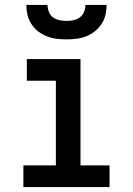

<svg xmlns="http://www.w3.org/2000/svg" viewBox="-20 -760 540 780"><path d="M75 0V-88H207V-432H89V-520H307V-88H425V0ZM250 -600Q230 -600 209.5 -602.5Q189 -605 170 -612.5Q151 -620 135 -632.5Q119 -645 107.5 -662.5Q96 -680 91.5 -700Q87 -720 87 -740H173Q173 -726 178.5 -712Q184 -698 195.5 -689.5Q207 -681 221.5 -678Q236 -675 250 -675Q264 -675 278.5 -678Q293 -681 304.5 -689.5Q316 -698 321.5 -712Q327 -726 327 -740H413Q413 -720 408.5 -700Q404 -680 392.5 -662.5Q381 -645 365 -632.5Q349 -620 330 -612.5Q311 -605 290.5 -602.5Q270 -600 250 -600Z"/></svg>

Font: Iosevka Semibold
Style: Regular
Weight: 600
Monospace: yes
Designer: Belleve Invis
Foundry: Belleve Invis
Version: Version 33.2.3; ttfautohint (v1.8.4)